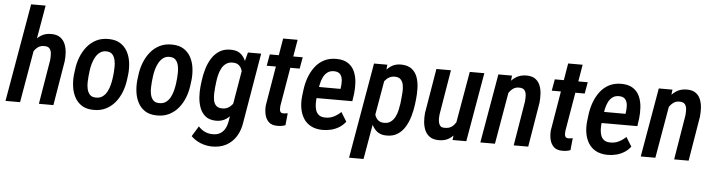

<svg xmlns="http://www.w3.org/2000/svg" viewBox="-53 -1002 5440 1463"><g transform="rotate(5 2666.5 -270.5)"><path d="M243.7 -750 113.8 0H2.4L132.8 -750ZM145 -282.2H112.8Q117.2 -322.8 130.1 -367.9Q143.1 -413.1 166 -452.4Q189 -491.7 224.6 -515.9Q260.3 -540 310.5 -538.1Q351.1 -537.1 375.7 -518.8Q400.4 -500.5 412.4 -471.2Q424.3 -441.9 426.8 -407.5Q429.2 -373 425.3 -339.4L368.7 0H257.8L314.5 -340.8Q316.4 -362.8 315.4 -386Q314.5 -409.2 303.2 -425.3Q292 -441.4 263.7 -441.9Q233.4 -443.4 211.9 -427.5Q190.4 -411.6 177 -386.7Q163.6 -361.8 155.8 -334Q147.9 -306.2 145 -282.2Z M504.4 -242.7 509.8 -284.7Q515.6 -333.5 533.2 -379.2Q550.8 -424.8 580.3 -461.4Q609.9 -498 651.6 -518.8Q693.4 -539.6 748 -538.1Q800.8 -537.1 835.4 -514.6Q870.1 -492.2 889.6 -455.6Q909.2 -418.9 915 -374.8Q920.9 -330.6 916.5 -285.2L911.1 -242.7Q905.3 -194.3 887.7 -148.4Q870.1 -102.5 840.6 -66.4Q811 -30.3 769.3 -9.5Q727.5 11.2 672.9 9.8Q619.6 8.8 585.2 -13.7Q550.8 -36.1 531.5 -72.5Q512.2 -108.9 506.1 -153.3Q500 -197.8 504.4 -242.7ZM621.1 -285.2 616.2 -241.7Q614.3 -222.2 613.5 -196Q612.8 -169.9 618.4 -144.8Q624 -119.6 638.9 -103Q653.8 -86.4 681.6 -85.4Q713.4 -83.5 735.1 -98.4Q756.8 -113.3 770 -137.7Q783.2 -162.1 790.3 -189.9Q797.4 -217.8 800.8 -243.2L805.7 -285.6Q807.1 -305.2 807.6 -331.5Q808.1 -357.9 802.5 -382.8Q796.9 -407.7 782.2 -424.6Q767.6 -441.4 739.3 -442.9Q709 -444.8 687.7 -429.4Q666.5 -414.1 652.8 -389.6Q639.2 -365.2 631.6 -337.2Q624 -309.1 621.1 -285.2Z M988.8 -242.7 994.1 -284.7Q1000 -333.5 1017.6 -379.2Q1035.2 -424.8 1064.7 -461.4Q1094.2 -498 1136 -518.8Q1177.7 -539.6 1232.4 -538.1Q1285.2 -537.1 1319.8 -514.6Q1354.5 -492.2 1374 -455.6Q1393.6 -418.9 1399.4 -374.8Q1405.3 -330.6 1400.9 -285.2L1395.5 -242.7Q1389.6 -194.3 1372.1 -148.4Q1354.5 -102.5 1325 -66.4Q1295.4 -30.3 1253.7 -9.5Q1211.9 11.2 1157.2 9.8Q1104 8.8 1069.6 -13.7Q1035.2 -36.1 1015.9 -72.5Q996.6 -108.9 990.5 -153.3Q984.4 -197.8 988.8 -242.7ZM1105.5 -285.2 1100.6 -241.7Q1098.6 -222.2 1097.9 -196Q1097.2 -169.9 1102.8 -144.8Q1108.4 -119.6 1123.3 -103Q1138.2 -86.4 1166 -85.4Q1197.8 -83.5 1219.5 -98.4Q1241.2 -113.3 1254.4 -137.7Q1267.6 -162.1 1274.7 -189.9Q1281.7 -217.8 1285.2 -243.2L1290 -285.6Q1291.5 -305.2 1292 -331.5Q1292.5 -357.9 1286.9 -382.8Q1281.2 -407.7 1266.6 -424.6Q1252 -441.4 1223.6 -442.9Q1193.4 -444.8 1172.1 -429.4Q1150.9 -414.1 1137.2 -389.6Q1123.5 -365.2 1116 -337.2Q1108.4 -309.1 1105.5 -285.2Z M1810.5 -528.3H1911.6L1821.8 2Q1813.5 64.5 1784.2 112.1Q1754.9 159.7 1706.8 185.3Q1658.7 210.9 1592.8 209Q1564.5 208 1536.6 200.2Q1508.8 192.4 1483.4 178Q1458 163.6 1439 144L1487.3 64.9Q1507.3 87.9 1534.2 101.1Q1561 114.3 1591.8 115.2Q1627.4 116.7 1652.1 102.8Q1676.8 88.9 1690.7 63.5Q1704.6 38.1 1710 4.9L1780.8 -414.6ZM1473.1 -240.7 1478 -281.7Q1483.4 -326.2 1496.6 -372.1Q1509.8 -418 1533.7 -456.3Q1557.6 -494.6 1594.7 -517.3Q1631.8 -540 1685.1 -538.1Q1731.9 -536.6 1758.8 -512Q1785.6 -487.3 1798.1 -449.2Q1810.5 -411.1 1813 -369.1Q1815.4 -327.1 1812.5 -291L1805.2 -233.4Q1798.8 -195.8 1784.9 -152.8Q1771 -109.9 1748 -72.3Q1725.1 -34.7 1691.2 -11.5Q1657.2 11.7 1610.4 10.7Q1560.5 9.3 1531.2 -14.9Q1502 -39.1 1488 -77.1Q1474.1 -115.2 1471.4 -158.4Q1468.8 -201.7 1473.1 -240.7ZM1589.4 -284.2 1584.5 -241.7Q1582.5 -220.7 1581.5 -194.3Q1580.6 -168 1585 -143.8Q1589.4 -119.6 1604.2 -103.8Q1619.1 -87.9 1649.4 -86.9Q1682.1 -85.4 1706.1 -103.3Q1730 -121.1 1744.4 -148.7Q1758.8 -176.3 1765.1 -204.6L1782.2 -319.3Q1783.7 -338.9 1780.8 -359.6Q1777.8 -380.4 1770 -398.7Q1762.2 -417 1746.8 -428.7Q1731.4 -440.4 1708.5 -441.4Q1675.8 -443.4 1654.1 -429Q1632.3 -414.6 1619.1 -390.4Q1606 -366.2 1599.1 -337.9Q1592.3 -309.6 1589.4 -284.2Z M2229.5 -528.3 2213.9 -440.4H1961.9L1977.5 -528.3ZM2068.4 -657.7H2179.2L2092.3 -146Q2090.8 -133.3 2091.1 -120.4Q2091.3 -107.4 2097.2 -98.9Q2103 -90.3 2119.1 -89.8Q2127.4 -89.8 2136 -91.1Q2144.5 -92.3 2152.8 -93.8L2143.6 -1.5Q2128.4 4.4 2112.3 6.8Q2096.2 9.3 2079.6 8.8Q2037.6 8.3 2015.4 -13.7Q1993.2 -35.6 1985.6 -69.6Q1978 -103.5 1981.4 -139.6Z M2426.3 9.8Q2374 8.8 2337.9 -10.7Q2301.8 -30.3 2281 -64Q2260.3 -97.7 2252.9 -140.1Q2245.6 -182.6 2250.5 -230.5L2256.8 -281.2Q2262.7 -330.1 2279.5 -376.7Q2296.4 -423.3 2324.7 -460.4Q2353 -497.6 2394.3 -518.6Q2435.5 -539.6 2491.2 -538.6Q2544.9 -537.1 2577.9 -514.4Q2610.8 -491.7 2626.7 -455.1Q2642.6 -418.5 2645.8 -374Q2648.9 -329.6 2643.6 -285.2L2635.3 -228H2301.8L2316.9 -314L2537.1 -313.5L2539.1 -326.7Q2543 -351.6 2541.3 -377.9Q2539.6 -404.3 2526.4 -422.9Q2513.2 -441.4 2481.9 -443.4Q2449.2 -444.8 2428.2 -429.7Q2407.2 -414.6 2395 -389.2Q2382.8 -363.8 2377 -335.2Q2371.1 -306.6 2368.2 -281.2L2361.8 -230Q2358.9 -205.6 2359.6 -180.7Q2360.4 -155.8 2367.4 -134.5Q2374.5 -113.3 2391.4 -99.9Q2408.2 -86.4 2439 -85.9Q2475.1 -85 2504.9 -99.9Q2534.7 -114.7 2559.6 -138.7L2603 -68.4Q2582.5 -41 2554 -23.4Q2525.4 -5.9 2492.4 2.2Q2459.5 10.3 2426.3 9.8Z M2867.2 -420.4 2758.8 203.1H2647.9L2774.9 -528.3H2876.5ZM3117.7 -285.2 3112.8 -243.7Q3107.4 -201.2 3094.7 -156Q3082 -110.8 3059.3 -72.5Q3036.6 -34.2 3000.5 -11.2Q2964.4 11.7 2911.6 9.8Q2867.7 8.3 2840.6 -15.4Q2813.5 -39.1 2799.6 -75.4Q2785.6 -111.8 2781.7 -152.6Q2777.8 -193.4 2779.8 -228L2788.6 -292Q2795.4 -331.1 2809.1 -374Q2822.8 -417 2845.9 -454.8Q2869.1 -492.7 2903.3 -516.4Q2937.5 -540 2984.9 -538.6Q3036.1 -537.1 3065.4 -512.9Q3094.7 -488.8 3107.4 -450.7Q3120.1 -412.6 3121.1 -368.7Q3122.1 -324.7 3117.7 -285.2ZM3002 -243.2 3006.3 -285.6Q3008.8 -306.6 3010.3 -332.8Q3011.7 -358.9 3007.3 -383.8Q3002.9 -408.7 2988.3 -425Q2973.6 -441.4 2943.8 -442.4Q2918.9 -442.9 2899.4 -432.1Q2879.9 -421.4 2866 -403.3Q2852.1 -385.3 2843 -363.5Q2834 -341.8 2830.1 -320.3L2812 -199.7Q2810.5 -173.8 2816.9 -147.9Q2823.2 -122.1 2839.6 -104.2Q2856 -86.4 2886.2 -85Q2918.5 -83.5 2939.5 -98.4Q2960.4 -113.3 2973.1 -137.5Q2985.8 -161.6 2992.2 -189.9Q2998.5 -218.3 3002 -243.2Z M3438 -130.9 3507.3 -528.3H3618.7L3526.9 0H3421.9ZM3468.8 -236.8 3500 -237.8Q3495.1 -196.3 3484.4 -152.3Q3473.6 -108.4 3452.9 -71Q3432.1 -33.7 3397.7 -11Q3363.3 11.7 3312.5 10.3Q3271.5 9.3 3246.6 -8.8Q3221.7 -26.9 3209.2 -55.9Q3196.8 -85 3194.1 -119.4Q3191.4 -153.8 3194.8 -187L3252 -528.3H3363.3L3306.2 -185.5Q3304.7 -172.4 3304.4 -155.8Q3304.2 -139.2 3307.6 -123.8Q3311 -108.4 3320.3 -98.1Q3329.6 -87.9 3348.1 -87.4Q3391.1 -85 3415.8 -108.2Q3440.4 -131.3 3452.4 -166.7Q3464.4 -202.1 3468.8 -236.8Z M3816.9 -409.2 3746.1 0H3634.3L3726.1 -528.3H3830.6ZM3776.4 -282.2 3745.6 -281.7Q3750.5 -323.7 3763.2 -369.1Q3775.9 -414.6 3799.3 -453.6Q3822.8 -492.7 3858.9 -516.4Q3895 -540 3946.3 -538.6Q3986.8 -537.1 4010.7 -518.8Q4034.7 -500.5 4045.9 -470.9Q4057.1 -441.4 4058.8 -407.5Q4060.5 -373.5 4057.1 -340.8L4000.5 0H3889.6L3946.3 -342.3Q3948.2 -364.3 3947.3 -387Q3946.3 -409.7 3934.8 -425.5Q3923.3 -441.4 3895.5 -441.9Q3865.7 -443.4 3844.5 -427.2Q3823.2 -411.1 3809.6 -386Q3795.9 -360.8 3788.1 -333.3Q3780.3 -305.7 3776.4 -282.2Z M4409.7 -528.3 4394 -440.4H4142.1L4157.7 -528.3ZM4248.5 -657.7H4359.4L4272.5 -146Q4271 -133.3 4271.2 -120.4Q4271.5 -107.4 4277.3 -98.9Q4283.2 -90.3 4299.3 -89.8Q4307.6 -89.8 4316.2 -91.1Q4324.7 -92.3 4333 -93.8L4323.7 -1.5Q4308.6 4.4 4292.5 6.8Q4276.4 9.3 4259.8 8.8Q4217.8 8.3 4195.6 -13.7Q4173.3 -35.6 4165.8 -69.6Q4158.2 -103.5 4161.6 -139.6Z M4606.4 9.8Q4554.2 8.8 4518.1 -10.7Q4481.9 -30.3 4461.2 -64Q4440.4 -97.7 4433.1 -140.1Q4425.8 -182.6 4430.7 -230.5L4437 -281.2Q4442.9 -330.1 4459.7 -376.7Q4476.6 -423.3 4504.9 -460.4Q4533.2 -497.6 4574.5 -518.6Q4615.7 -539.6 4671.4 -538.6Q4725.1 -537.1 4758.1 -514.4Q4791 -491.7 4806.9 -455.1Q4822.8 -418.5 4825.9 -374Q4829.1 -329.6 4823.7 -285.2L4815.4 -228H4481.9L4497.1 -314L4717.3 -313.5L4719.2 -326.7Q4723.1 -351.6 4721.4 -377.9Q4719.7 -404.3 4706.5 -422.9Q4693.4 -441.4 4662.1 -443.4Q4629.4 -444.8 4608.4 -429.7Q4587.4 -414.6 4575.2 -389.2Q4563 -363.8 4557.1 -335.2Q4551.3 -306.6 4548.3 -281.2L4542 -230Q4539.1 -205.6 4539.8 -180.7Q4540.5 -155.8 4547.6 -134.5Q4554.7 -113.3 4571.5 -99.9Q4588.4 -86.4 4619.1 -85.9Q4655.3 -85 4685.1 -99.9Q4714.8 -114.7 4739.7 -138.7L4783.2 -68.4Q4762.7 -41 4734.1 -23.4Q4705.6 -5.9 4672.6 2.2Q4639.6 10.3 4606.4 9.8Z M5043.9 -409.2 4973.1 0H4861.3L4953.1 -528.3H5057.6ZM5003.4 -282.2 4972.7 -281.7Q4977.5 -323.7 4990.2 -369.1Q5002.9 -414.6 5026.4 -453.6Q5049.8 -492.7 5085.9 -516.4Q5122.1 -540 5173.3 -538.6Q5213.9 -537.1 5237.8 -518.8Q5261.7 -500.5 5272.9 -470.9Q5284.2 -441.4 5285.9 -407.5Q5287.6 -373.5 5284.2 -340.8L5227.5 0H5116.7L5173.3 -342.3Q5175.3 -364.3 5174.3 -387Q5173.3 -409.7 5161.9 -425.5Q5150.4 -441.4 5122.6 -441.9Q5092.8 -443.4 5071.5 -427.2Q5050.3 -411.1 5036.6 -386Q5022.9 -360.8 5015.1 -333.3Q5007.3 -305.7 5003.4 -282.2Z"/></g></svg>

Font: Roboto Condensed Medium
Style: Italic
Weight: 500
Italic angle: -12°
Designer: Christian Robertson
Foundry: Google
Version: Version 3.0; 2020